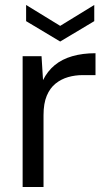

<svg xmlns="http://www.w3.org/2000/svg" viewBox="-20 -752 430 772"><path d="M71 0V-526H147L153 -430Q171 -466 200 -490Q229 -514 270.5 -526Q312 -538 364 -538V-450H312Q282 -450 254 -442Q226 -434 203.5 -416Q181 -398 168 -367Q155 -336 155 -289V0ZM222 -585 85 -667V-732L222 -648L359 -732V-667Z"/></svg>

Font: DM Sans 9pt
Style: Regular
Weight: 400
Designer: Colophon Foundry, Jonny Pinhorn
Foundry: Colophon Foundry
Version: Version 4.004;gftools[0.9.30]